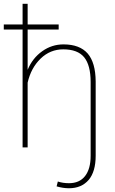

<svg xmlns="http://www.w3.org/2000/svg" viewBox="-34 -770 602 1003"><path d="M272.5 -642.1C272.5 -642.1 110.4 -642.1 110.4 -642.1C110.4 -642.1 110.4 -750 110.4 -750C110.4 -750 84 -750 84 -750C84 -750 84 -642.1 84 -642.1C84 -642.1 -14.2 -642.1 -14.2 -642.1C-14.2 -642.1 -14.2 -615.7 -14.2 -615.7C-14.2 -615.7 84 -615.7 84 -615.7C84 -615.7 84 0 84 0C84 0 110.4 0 110.4 0C110.4 0 110.4 -338.4 110.4 -338.4C110.4 -338.4 110.4 -338.4 110.4 -338.4C122.1 -389.6 144.5 -431.2 178.2 -463.9C211.4 -496.1 251 -512.2 296.4 -512.2C296.4 -512.2 296.4 -512.2 296.4 -512.2C346.7 -512.2 382.8 -498.5 405.8 -470.7C428.2 -442.9 439.5 -399.9 439.5 -341.8C439.5 -341.8 439.5 43.5 439.5 43.5C439.5 43.5 439.5 43.5 439.5 43.5C439.5 89.8 429.7 125 410.2 149.9C390.6 174.8 362.8 187 326.2 187C326.2 187 326.2 187 326.2 187C305.2 187 285.6 184.1 268.1 178.2C268.1 178.2 261.7 203.6 261.7 203.6C261.7 203.6 261.7 203.6 261.7 203.6C283.7 210 305.2 213.4 326.2 213.4C326.2 213.4 326.2 213.4 326.2 213.4C370.1 213.4 404.3 198.7 429.2 169.9C453.6 141.1 465.8 98.6 465.8 43.5C465.8 43.5 465.8 -344.7 465.8 -344.7C465.8 -344.7 465.8 -344.7 465.8 -344.7C465.3 -409.7 451.7 -458 424.3 -490.2C396.5 -522 354.5 -538.1 297.9 -538.1C297.9 -538.1 297.9 -538.1 297.9 -538.1C257.3 -538.1 220.2 -526.4 186.5 -502.4C152.8 -478.5 127.4 -446.3 110.4 -405.3C110.4 -405.3 110.4 -615.7 110.4 -615.7C110.4 -615.7 272.5 -615.7 272.5 -615.7C272.5 -615.7 272.5 -642.1 272.5 -642.1Z"/></svg>

Font: WOX
Style: Regular
Weight: 500
Designer: Google
Foundry: ""
Version: ""